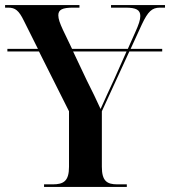

<svg xmlns="http://www.w3.org/2000/svg" viewBox="-22 -734 668 754"><path d="M151 0H476V-10H439C398 -10 378 -23 378 -79V-297L486 -532H615V-542H491L535 -638C559 -689 575 -704 606 -704H626V-714H414V-704H471C513 -704 529 -695 529 -671C529 -656 523 -638 509 -607L480 -542H261L225 -617C213 -643 207 -660 207 -674C207 -696 223 -704 265 -704H290V-714H-2V-704H10C38 -704 52 -693 72 -652L127 -542H7V-532H131L249 -297V-79C249 -23 228 -10 185 -10H151ZM319 -418 265 -532H475L427 -424C408 -383 388 -340 373 -306C356 -343 340 -377 319 -418Z"/></svg>

Font: Noto Serif Display SemiCondensed SemiBold
Style: Regular
Weight: 600
Width: 4
Designer: Monotype Design Team
Foundry: Monotype Imaging Inc.
Version: Version 2.009